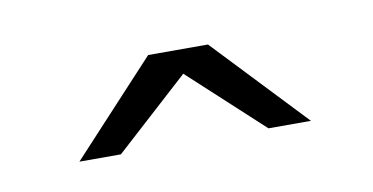

<svg xmlns="http://www.w3.org/2000/svg" viewBox="-29 -792 381 196"><g transform="rotate(-10 161.5 -694.5)"><path d="M42 -647 130 -742H192L282 -647H238L162 -717L85 -647Z"/></g></svg>

Font: Smooch Sans Medium
Style: Regular
Weight: 500
Designer: Robert E. Leuschke
Foundry: Robert E. Leuschke
Version: Version 1.010; ttfautohint (v1.8.3)